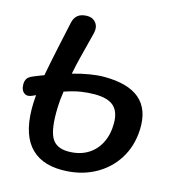

<svg xmlns="http://www.w3.org/2000/svg" viewBox="-140 -949 947 1054"><g transform="rotate(15 333.5 -421.5)"><path d="M308 5Q182 5 119.5 -73.5Q57 -152 63 -311L66 -355Q62 -354 57.5 -351.5Q53 -349 48 -347Q21 -334 2.5 -347Q-16 -360 -17 -391Q-18 -411 -10 -425.5Q-2 -440 26 -451Q40 -457 54.5 -462.5Q69 -468 82 -473Q88 -506 96 -546Q104 -586 116.5 -644.5Q129 -703 148 -790Q154 -817 172 -832Q190 -847 223 -848Q256 -849 275 -825.5Q294 -802 284 -763L247 -618Q240 -592 235 -567.5Q230 -543 225 -520Q329 -549 402 -549Q675 -549 666 -321Q662 -225 615.5 -151.5Q569 -78 489.5 -36.5Q410 5 308 5ZM316 -102Q378 -102 423.5 -128.5Q469 -155 494 -203.5Q519 -252 519 -317Q519 -382 485 -412.5Q451 -443 377 -443Q338 -443 299 -437Q260 -431 207 -413Q199 -363 198 -322Q194 -201 220 -151.5Q246 -102 316 -102Z"/></g></svg>

Font: Pacifico
Style: Regular
Weight: 400
Designer: Vernon Adams
Foundry: Vernon Adams
Version: Version 3.010; ttfautohint (v1.8.4.7-5d5b)